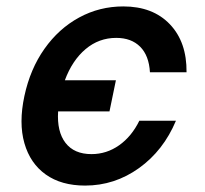

<svg xmlns="http://www.w3.org/2000/svg" viewBox="-20 -566 640 598"><path d="M245 12Q171 12 122.5 -22.5Q74 -57 56 -120Q38 -183 56 -267Q74 -351 118.5 -414Q163 -477 226.5 -511.5Q290 -546 364 -546Q456 -546 509 -490.5Q562 -435 561 -341H447Q444 -393 416.5 -420.5Q389 -448 342 -448Q288 -448 246.5 -413Q205 -378 182 -316H341L321 -219H161Q157 -156 184 -121Q211 -86 265 -86Q312 -86 351 -113.5Q390 -141 414 -190H528Q489 -97 413 -42.5Q337 12 245 12Z"/></svg>

Font: Geist Mono SemiBold
Style: Italic
Weight: 600
Italic angle: -12°
Monospace: yes
Designer: Basement.studio, Andrés Briganti, Mateo Zaragoza
Foundry: Basement.studio, Vercel, Andrés Briganti, Guido Ferreyra, Mateo Zaragoza
Version: Version 1.500; ttfautohint (v1.8.4.7-5d5b)